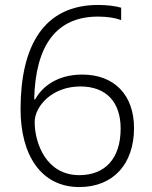

<svg xmlns="http://www.w3.org/2000/svg" viewBox="-20 -745 612 775"><path d="M63 -304C63 -119 146 10 300 10C438 10 521 -84 521 -228C521 -362 441 -444 312 -444C211 -444 150 -395 122 -344H118C123 -563 208 -678 376 -678C412 -678 445 -673 469 -664V-714C445 -721 410 -725 376 -725C156 -725 63 -559 63 -304ZM300 -38C166 -38 120 -168 120 -252C120 -317 191 -396 304 -396C411 -396 467 -331 467 -226C467 -105 404 -38 300 -38Z"/></svg>

Font: Noto Sans Sinhala UI Light
Style: Regular
Weight: 300
Designer: Jelle Bosma - Monotype Design Team
Foundry: Monotype Imaging Inc.
Version: Version 2.006